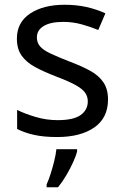

<svg xmlns="http://www.w3.org/2000/svg" viewBox="-20 -566 519 807"><path d="M434 -148Q434 -70 376 -30Q318 10 220 10Q164 10 123.5 1Q83 -8 52 -24V-104Q84 -88 129.5 -74.5Q175 -61 222 -61Q289 -61 319 -82.5Q349 -104 349 -140Q349 -160 338 -176Q327 -192 298.5 -208Q270 -224 217 -244Q165 -264 128 -284Q91 -304 71 -332Q51 -360 51 -404Q51 -472 106.5 -509Q162 -546 252 -546Q301 -546 343.5 -536.5Q386 -527 423 -510L393 -440Q359 -454 322 -464Q285 -474 246 -474Q192 -474 163.5 -456.5Q135 -439 135 -409Q135 -387 148 -371.5Q161 -356 191.5 -341.5Q222 -327 273 -307Q324 -288 360 -268Q396 -248 415 -219.5Q434 -191 434 -148ZM304 70Q300 88 287.5 115.5Q275 143 258.5 171Q242 199 224 221H176V209Q184 192 192.5 165.5Q201 139 208 110.5Q215 82 217 61H304Z"/></svg>

Font: Noto Sans Avestan
Style: Regular
Weight: 400
Designer: Monotype Design Team
Foundry: Monotype Imaging Inc.
Version: Version 2.003; ttfautohint (v1.8.4.7-5d5b)